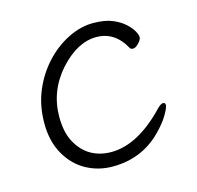

<svg xmlns="http://www.w3.org/2000/svg" viewBox="-80 -568 686 668"><g transform="rotate(-15 262.5 -234.0)"><path d="M473 -152Q481 -152 481 -143Q481 -134 466.5 -109Q452 -84 423 -55Q352 16 248 16Q196 16 152.5 -8Q109 -32 82.5 -79Q56 -126 56 -190Q56 -254 78 -306.5Q100 -359 137 -399Q174 -439 219.5 -461.5Q265 -484 309 -484Q353 -484 380.5 -472Q408 -460 424 -444.5Q440 -429 447 -416Q454 -403 454 -394.5Q454 -386 442.5 -374Q431 -362 422.5 -362Q414 -362 411 -367Q375 -434 307.5 -434Q240 -434 176 -364Q112 -292 112 -199Q112 -142 132.5 -105.5Q153 -69 184.5 -51.5Q216 -34 256 -34Q352 -34 452 -139Q465 -152 473 -152Z"/></g></svg>

Font: LXGW WenKai Light
Style: Regular
Weight: 300
Designer: LXGW / Fontworks Inc.
Foundry: LXGW / Fontworks Inc.
Version: Version 1.501; October 10, 2024